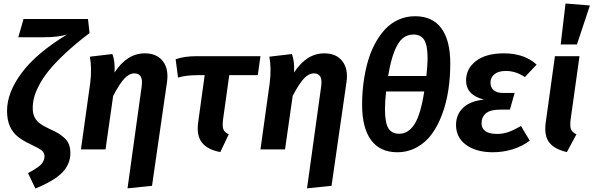

<svg xmlns="http://www.w3.org/2000/svg" viewBox="-20 -849 3372 1091"><path d="M181.2 222.2 139.2 134.8Q158.2 124.5 169.7 117.7Q181.2 110.8 194.8 101.1Q208.5 91.3 215.6 83Q222.7 74.7 227.8 63.5Q232.9 52.2 232.9 40Q232.9 19.5 217.8 6.6Q202.6 -6.3 158.2 -26.9Q109.4 -49.8 80.8 -72.8Q52.2 -95.7 36.1 -131.8Q20 -168 20 -219.2Q20 -323.2 103.3 -435.1Q186.5 -546.9 360.8 -652.8Q309.6 -637.2 224.1 -637.2H84L113.8 -741.2H480L488.8 -661.1Q409.7 -601.1 350.6 -545.7Q291.5 -490.2 256.8 -447Q222.2 -403.8 201.2 -363Q180.2 -322.3 173.1 -292.7Q166 -263.2 166 -233.9Q166 -203.1 177.2 -181.6Q188.5 -160.2 208.3 -146Q228 -131.8 264.2 -115.2Q293 -102.5 311.8 -91.1Q330.6 -79.6 347.4 -63.7Q364.3 -47.9 372.1 -26.9Q379.9 -5.9 379.9 21Q379.9 83 334.7 130.4Q289.6 177.7 181.2 222.2Z M704.6 221.2 784.7 -356Q796.4 -432.1 743.7 -432.1Q714.8 -432.1 687.7 -403.8Q660.6 -375.5 623 -304.2L579.6 0H439.9L492.7 -377.9Q502.9 -460 490.7 -526.9L618.7 -542Q634.3 -501.5 630.9 -437Q702.1 -545.9 802.7 -545.9Q871.1 -545.9 905.5 -501.2Q939.9 -456.5 928.7 -380.9L843.8 207Z M1282.7 -421.9 1247.1 -168Q1242.7 -130.9 1249.3 -114Q1255.9 -97.2 1279.8 -85.9L1231.9 15.1Q1158.7 1.5 1127.2 -39.1Q1095.7 -79.6 1106 -153.8L1143.1 -421.9H1103Q1036.6 -421.9 991.7 -408.2L978 -512.2Q1025.9 -529.8 1099.1 -529.8H1460L1444.8 -421.9Z M1724.6 221.2 1804.7 -356Q1816.4 -432.1 1763.7 -432.1Q1734.9 -432.1 1707.8 -403.8Q1680.7 -375.5 1643.1 -304.2L1599.6 0H1460L1512.7 -377.9Q1522.9 -460 1510.7 -526.9L1638.7 -542Q1654.3 -501.5 1650.9 -437Q1722.2 -545.9 1822.8 -545.9Q1891.1 -545.9 1925.5 -501.2Q1960 -456.5 1948.7 -380.9L1863.8 207Z M2338.9 -756.8Q2437.5 -756.8 2488 -688.2Q2538.6 -619.6 2538.6 -487.8Q2538.6 -409.7 2527.6 -337.4Q2516.6 -265.1 2492.7 -200.4Q2468.8 -135.7 2434.1 -87.9Q2399.4 -40 2348.6 -12Q2297.9 16.1 2236.8 16.1Q2139.6 16.1 2088.6 -53Q2037.6 -122.1 2037.6 -253.9Q2037.6 -316.9 2045.4 -377.4Q2053.2 -438 2068.8 -494.6Q2084.5 -551.3 2109.6 -598.6Q2134.8 -646 2167.2 -681.4Q2199.7 -716.8 2243.7 -736.8Q2287.6 -756.8 2338.9 -756.8ZM2329.6 -652.8Q2294.4 -652.8 2268.6 -631.8Q2242.7 -610.8 2221.4 -558.1Q2200.2 -505.4 2185.5 -417H2402.8Q2409.7 -483.9 2409.7 -516.1Q2409.7 -591.8 2390.4 -622.3Q2371.1 -652.8 2329.6 -652.8ZM2390.6 -329.1H2173.8Q2167.5 -267.1 2167.5 -230Q2167.5 -150.9 2187 -119.9Q2206.5 -88.9 2247.6 -88.9Q2300.8 -88.9 2335.7 -144Q2370.6 -199.2 2390.6 -329.1Z M2780.3 16.1Q2686 16.1 2628.7 -25.6Q2571.3 -67.4 2571.3 -139.2Q2571.3 -197.8 2611.1 -236.3Q2650.9 -274.9 2730 -283.2Q2628.4 -308.6 2628.4 -392.1Q2628.4 -459 2684.8 -502.4Q2741.2 -545.9 2843.3 -545.9Q2959.5 -545.9 3029.3 -481.9L2962.4 -411.1Q2911.6 -445.8 2854 -445.8Q2812.5 -445.8 2789.8 -427.5Q2767.1 -409.2 2767.1 -378.9Q2767.1 -351.6 2785.6 -336.2Q2804.2 -320.8 2839.4 -320.8H2904.3L2877.4 -226.1H2821.3Q2765.6 -226.1 2741 -204.8Q2716.3 -183.6 2716.3 -147.9Q2716.3 -119.1 2738.5 -103.5Q2760.7 -87.9 2805.2 -87.9Q2837.4 -87.9 2868.4 -98.6Q2899.4 -109.4 2940.4 -132.8L2990.2 -49.8Q2949.2 -18.6 2894.8 -1.2Q2840.3 16.1 2780.3 16.1Z M3193.4 -829.1 3332 -817.9 3258.3 -596.2H3166ZM3272.9 -529.8 3222.2 -168Q3217.8 -131.3 3224.6 -114.3Q3231.4 -97.2 3255.4 -85.9L3201.2 15.1Q3129.9 -1 3100.3 -40.3Q3070.8 -79.6 3081.1 -153.8L3133.3 -529.8Z"/></svg>

Font: FiraGO SemiBold
Style: Italic
Weight: 600
Italic angle: -8°
Designer: bBox Type GmbH
Foundry: bBox Type GmbH
Version: Version 1.001;PS 001.001;hotconv 1.0.88;makeotf.lib2.5.64775